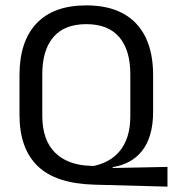

<svg xmlns="http://www.w3.org/2000/svg" viewBox="-20 -671 639 710"><path d="M599.3 -53.8V19.2L329.3 11.9Q185.5 8 118.8 -57.4Q52.1 -122.7 52.1 -245.8V-393.5Q52.1 -517.6 115 -584.4Q178 -651.1 299.1 -651.1Q380 -651.1 434.9 -621.2Q489.8 -591.3 518 -533.8Q546.2 -476.3 546.2 -393.5V-258.2Q546.2 -209 535.2 -172.7Q524.2 -136.4 504.3 -111.8Q484.4 -87.3 457.3 -72.8Q430.3 -58.3 397.7 -53.2L395.8 -49.7ZM315.1 -57.7 326.2 -57.3Q354 -63 378.7 -76.2Q403.4 -89.5 422.1 -111.6Q440.8 -133.7 451.4 -166.1Q461.9 -198.5 461.9 -242.5V-396.8Q461.9 -485.8 420.9 -533.8Q379.9 -581.7 299.1 -581.7Q218.4 -581.7 177.4 -533.8Q136.4 -485.8 136.4 -396.8V-242.7Q136.4 -154.3 182.9 -107.3Q229.5 -60.4 315.1 -57.7Z"/></svg>

Font: Anek Devanagari Medium
Style: Regular
Weight: 500
Designer: Kailash Malviya (Devanagari) & Yesha Goshar (Latin)
Foundry: Ek Type
Version: Version 1.003